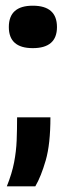

<svg xmlns="http://www.w3.org/2000/svg" viewBox="-20 -521 244 674"><path d="M4 133Q22 88 29.5 49Q37 10 38.5 -28Q40 -66 40 -109H157Q157 -15 140.5 42Q124 99 104 133ZM95 -352Q11 -352 11 -426Q11 -501 95 -501Q180 -501 180 -426Q180 -352 95 -352Z"/></svg>

Font: Bricolage Grotesque 10pt SemiBold
Style: Regular
Weight: 600
Designer: Mathieu Triay
Foundry: Atelier Triay
Version: Version 1.000; ttfautohint (v1.8.4.7-5d5b);gftools[0.9.29]